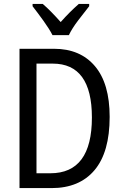

<svg xmlns="http://www.w3.org/2000/svg" viewBox="-20 -964 635 984"><path d="M384 -944Q359 -922 337.5 -900.5Q316 -879 291 -851Q268 -877 244 -901.5Q220 -926 199 -944H147V-932Q172 -900 202 -858.5Q232 -817 249 -784H333Q349 -818 381 -860Q413 -902 437 -932V-944ZM257 -714H80V0H244Q387 0 464.5 -92Q542 -184 542 -365Q542 -536 466.5 -625Q391 -714 257 -714ZM238 -76H167V-638H250Q451 -638 451 -362Q451 -76 238 -76Z"/></svg>

Font: Noto Sans Display SemiCondensed
Style: Regular
Weight: 400
Width: 4
Designer: Monotype Design team
Foundry: Monotype Imaging Inc.
Version: 1.000